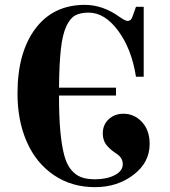

<svg xmlns="http://www.w3.org/2000/svg" viewBox="-20 -750 696 788"><path d="M569.8 -435.1H538.1Q520 -549.8 464.8 -624Q409.7 -698.2 344.2 -698.2Q309.6 -698.2 288.3 -686.5Q267.1 -674.8 251.7 -641.1Q236.3 -607.4 229.7 -547.4Q223.1 -487.3 222.2 -390.1H456.1V-357.9H222.2Q222.2 -272 227.5 -212.9Q232.9 -153.8 243.2 -114.5Q253.4 -75.2 272 -53.2Q290.5 -31.2 313.5 -22.7Q336.4 -14.2 370.1 -14.2Q418 -14.2 450.9 -31.2Q483.9 -48.3 483.9 -76.2Q483.9 -102.5 458 -119.1Q445.8 -127.4 438.7 -133.1Q431.6 -138.7 421.6 -149.4Q411.6 -160.2 406.7 -173.6Q401.9 -187 401.9 -203.1Q401.9 -237.8 426 -260.5Q450.2 -283.2 486.8 -283.2Q530.8 -283.2 562.5 -249.5Q594.2 -215.8 594.2 -159.2Q594.2 -83 527.8 -32.5Q461.4 18.1 370.1 18.1Q273.9 18.1 201.2 -31.2Q128.4 -80.6 90.1 -167.5Q51.8 -254.4 51.8 -366.2Q51.8 -534.2 125 -632.1Q198.2 -730 328.1 -730Q402.3 -730 471.2 -680.2Q494.1 -664.1 503.9 -664.1Q518.1 -664.1 523.9 -682.1L538.1 -722.2H569.8Z"/></svg>

Font: Flanker Steampunk
Style: Bold
Weight: 700
Designer: Alexey Kryukov, Leonardo Di Lena
Foundry: Alexey Kryukov, Leonardo Di Lena
Version: 1.210